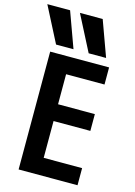

<svg xmlns="http://www.w3.org/2000/svg" viewBox="-164 -1075 809 1149"><g transform="rotate(15 240.5 -500.0)"><path d="M94 -780 -19 -1000H122L202 -780ZM296 -780 183 -1000H324L404 -780ZM71 0V-730H436V-624H198V-438H426V-334H198V-106H436V0Z"/></g></svg>

Font: M PLUS Code Latin SemiBold
Style: Regular
Weight: 600
Designer: Coji Morishita
Foundry: UNDERFOREST DESIGN
Version: Version 1.002; ttfautohint (v1.8.3)